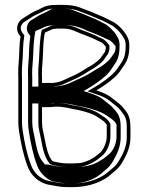

<svg xmlns="http://www.w3.org/2000/svg" viewBox="-20 -708 604 786"><path d="M374.6 -338C388.5 -346.1 403.3 -355.9 416.5 -365.4C436.8 -380.1 462.1 -400.1 475.9 -423.2L485.7 -437.6C499.7 -456.3 507.4 -477 509 -505C510.8 -533.9 508.2 -546.5 496 -566.8C483.7 -586.8 460.6 -610.6 438.6 -620.7C433.6 -622.7 430.9 -624.3 428.5 -626.1L403.8 -638.2C369.4 -653.1 337.5 -666.2 301.1 -679.5C285.1 -685.4 258.3 -688 238.1 -688H216.7C183.2 -688 167 -685.1 143.1 -671.2C125.8 -663.5 111.7 -657.7 95.2 -646.1C80.8 -636 58.7 -629.2 51.8 -604.4C46.5 -585.2 53.8 -570 63.9 -558.9C63.9 -557.8 63.5 -554.6 63.1 -552.2C59.2 -529.5 59.3 -496.6 58 -474.1L55 -431.9C54.4 -416.5 54.4 -400.6 55 -384.3V-207.2C55 -195.1 56.1 -182.7 58.1 -170.8C65.2 -122.5 76.4 -70.3 92.5 -28.4C104.9 8.3 138.1 41.7 183.2 48.9C202.4 51.9 226.9 58 252 58H278.8C334.6 58 381.5 42.3 414.6 20.8C428.3 12.4 436.1 3.4 446.2 -4.6C461 -15.9 472.6 -28.5 482.1 -46C497.5 -72.4 514 -105.1 514 -146.4V-183.5C514 -222.9 507.2 -241.2 486.3 -264.5C470.9 -284.3 457.4 -290.7 441.5 -304.4C422.7 -320.6 400.6 -329.3 374.6 -338ZM216.6 -591H238.1C273.7 -591 291.3 -577.2 320.1 -566.8H321.4C335.6 -561.5 365.3 -549.3 377.8 -542.6L396.7 -533.9C400.1 -531.6 408.5 -523.3 413 -517.2V-509.7C411.8 -501 410.7 -496.4 406.7 -491.5C397 -479.9 395.8 -473.4 385.7 -464.1C370.9 -450.8 358.4 -441.5 339.9 -432.2L318.1 -418.4C297.3 -405 270.4 -393.6 245.2 -382.2L232.3 -376.4C223.1 -372.3 211.7 -370.6 197.8 -368.5H152V-386.6L152 -386.7C151.4 -400.7 151.4 -414.1 152 -426.6L155 -468.2C156.9 -505.7 156.5 -542.3 164 -574.8C170.5 -577.4 180.7 -581.8 189.4 -586C195.7 -589.1 196.6 -590 204.9 -590H205.8C208.4 -590.6 211.3 -591 216.6 -591ZM278.8 -39H255.2C234.6 -39 217.7 -43.1 200.2 -46.6C198.6 -46.9 196.3 -48.6 194.7 -49.7H193.6C176.8 -70 169.3 -105.4 162.9 -139.5C159 -162.1 152 -182.4 152 -207V-269.5H180.2C189.1 -269.5 196.9 -270.1 206.6 -271.5H209.1C224.9 -271.5 241 -269.5 255.6 -266.8L277.2 -261.9C308.1 -257.2 341.2 -248.2 365 -237.4C376.7 -231.4 392.5 -219.9 403.1 -212.8C404.8 -211.6 415.1 -201.1 417 -196.9V-148.9C417 -122.7 401.4 -90.4 385.5 -79.2C374.4 -71.7 368.5 -64.4 359 -60.2C348.9 -52.5 318.4 -40 300.2 -40H299.8C292.9 -39.4 285.8 -39 278.8 -39ZM369.8 -323.8C395.5 -315.2 415.5 -307.1 431.7 -293.1C449.4 -277.7 460.9 -272.7 474.5 -255.2C492.6 -232.1 499 -222.8 499 -183.5V-146.4C499 -109.2 484.4 -79.6 469 -53.3C460.3 -37.3 450.8 -27 436.9 -16.4C425.1 -6.9 418.8 0.6 406.6 8.1C375.8 28.1 331.8 43 278.8 43H252C229.2 43 205.7 37.2 185.6 34.1C146.6 27.8 117.6 -1.1 106.6 -33.5C90.9 -74.4 79.9 -125 72.9 -173.1C71 -184.6 70 -195.8 70 -207.2V-384.6C69.4 -401.1 69.4 -416.4 70 -431L73 -473.1C74.3 -496.6 74.3 -528.9 77.9 -549.7C78.9 -555.7 79 -558.7 79.3 -564.3C70.3 -574.2 61.8 -584.3 66.2 -600.3C71 -617.4 85.4 -621 103.8 -633.8C119 -644.5 132.1 -649.9 149.9 -657.8C171.9 -670.6 183.5 -673 216.7 -673H238.1C257 -673 283.2 -670.1 295.9 -665.4C331.9 -652.3 364 -639.1 397.5 -624.6L420.7 -613.2C425.5 -610 427.9 -608.9 432.6 -606.9C450 -599 472.4 -576.5 483.2 -559C494.1 -540.8 495.7 -533.8 494 -505.8C492.6 -480.1 485.8 -462.8 473.5 -446.3L463.2 -431.3C451.4 -411.4 427.8 -392.1 407.7 -377.6C394.9 -368.4 380.4 -358.8 367 -351L338.5 -334.3ZM216.6 -606C211.6 -606 206.1 -605.3 204.3 -605C193.2 -604.8 188.1 -602.1 182.8 -599.5C171.1 -593.8 161.3 -589.9 151.1 -585.7C142.7 -549.3 142 -508.5 140 -469.1L137 -427.5C136.4 -414.2 136.4 -400.3 137 -386.2V-353.5H198.9C213.1 -355.6 226.1 -357.2 238.5 -362.8L251.4 -368.6C276.3 -379.8 303.8 -391.4 326.2 -405.8L347.3 -419.1C367.3 -429.3 380.4 -439.2 395.8 -453C408.7 -464.8 410.6 -472.8 418.2 -482C425 -490.2 426.7 -499.2 428 -508.7V-522.2C421 -531.6 412.2 -541.5 404.2 -547L384.5 -556C368.4 -564.5 340 -575.9 324.1 -581.8H322.8C297.6 -591.4 276.8 -606 238.1 -606ZM180.2 -284.5H137V-207C137 -179.4 144.5 -158 148.2 -136.9C154.6 -102.6 161.4 -65 182 -40.1L186.5 -34.7H190.2C194.2 -32.5 193.6 -32.6 197.2 -31.9C214.3 -28.4 232.6 -24 255.2 -24H278.8C285.8 -24 294.9 -24.5 300.4 -25C325.4 -25.5 353.8 -38.2 366.6 -47.2C380.8 -54.4 384.6 -60.5 394 -66.9C415.9 -82.2 432 -117.9 432 -148.9V-200.2C426.9 -211.4 418.3 -220.3 411.7 -225.1C400.9 -232.3 385.5 -243.8 371.9 -250.8C347.4 -263.4 310.6 -271.9 279.9 -276.7L258.6 -281.5C242.7 -284.4 226.4 -286.5 209.1 -286.5H205.5C196.2 -285.1 188.8 -284.5 180.2 -284.5ZM347.9 -326.9 322.5 -335.4 340.9 -346.1C353.9 -353.7 368.3 -363.2 381 -372.4C400.8 -386.7 424.1 -405 437 -426.7L447 -441.5C460.3 -459.1 467.5 -478.1 469 -505.3C470.8 -534.1 468.6 -544.2 457 -563.5C445.8 -581.8 421.8 -604.5 408.1 -610.9C403.9 -612.7 398.3 -615.5 394.8 -617.9L372.8 -628.7C339.2 -643.3 308.5 -655.8 273 -668.8C268 -670.6 250.7 -673 238.1 -673H216.7C193.8 -673 196.5 -674.6 176.7 -663C158.9 -652.7 145.9 -649.9 130.4 -639C111.1 -625.5 97.7 -624.7 91.6 -602.8C86.3 -584 94.9 -571.3 104.1 -561.2C103.9 -557.8 103.8 -555.5 103.1 -551.3C99.3 -529.3 99.3 -496.6 98 -473.7L95 -431.6C94.4 -416.5 94.4 -400.7 95 -384.4V-207.2C95 -195.3 96 -183.5 98 -171.7C105.1 -123.5 116.2 -71.9 132.1 -30.4C144.6 6.4 182.3 32.5 198.7 35.1C224.5 39.1 242.9 43 252 43H278.8C313 43 349.7 33 380.2 13.2C391.6 6.2 398.1 -1.5 410.1 -11.1C423.7 -21.5 433.8 -32.3 443 -49.1C458.3 -75.4 474 -106.6 474 -146.4V-183.5C474 -222.6 468.2 -237.6 448.2 -260C433.5 -278.7 422.8 -282.8 404.8 -298.5C388.7 -312.4 372.4 -318.6 347.9 -326.9ZM196.4 -604.8C203.3 -605.6 210.8 -606 216.6 -606H238.1C293.5 -606 321.7 -588.7 337.8 -581.8L349.5 -577.5C365.4 -571.6 393.4 -560.3 409.7 -551.6L430.1 -542.4C438.5 -536.5 446.4 -528.2 453 -519.3V-509.3C451.8 -500.4 450.6 -494.1 444.9 -487.1C436.6 -477 435.3 -469.9 422.6 -458.4C407.6 -444.8 394.8 -434.9 373.3 -423.9L352.6 -410.8C329.4 -395.9 300.5 -383.7 276 -372.7L263.1 -366.9C243.1 -357.8 222.9 -356.1 205.5 -353.5H112V-386.4C111.4 -400.6 111.4 -414.1 112 -426.9L115 -468.5C117 -507.7 117.3 -546.5 125.3 -581.1C136.2 -585.6 145.6 -589.3 157.8 -595.2C159.1 -595.9 171.3 -603.2 196.4 -604.8ZM198.9 -286.5H209.1C234.9 -286.5 256.4 -283.3 274.7 -280L295.2 -275.3C332.1 -269.4 368.2 -259.5 395.8 -247C411.7 -239.8 427.2 -227.4 438.4 -219.9C445.6 -214.6 453 -206.8 457 -198.2V-148.9C457 -120.5 443.7 -88.2 420.6 -72C411.8 -66.1 408.8 -60.3 392.8 -52C379.8 -43.3 353.5 -27.3 305.2 -25.1C299.4 -24.6 287.5 -24 278.8 -24H255.2C220.3 -24 191 -31.4 174.8 -34.7H164.1L155.3 -45.2C136 -68.7 129.5 -104.1 123 -138.5C119.2 -160.6 112 -181.2 112 -207V-284.5H180.2C185.1 -284.5 193.3 -285.7 198.9 -286.5Z"/></svg>

Font: HoneyBee
Style: Blur
Weight: 700
Foundry: Cannot Into Space Fonts
Version: Version 0.89